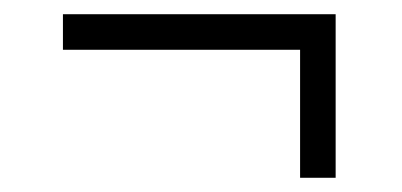

<svg xmlns="http://www.w3.org/2000/svg" viewBox="-20 -365 565 270"><path d="M68.5 -345H452V-295H68.5ZM452 -322.5V-115H402V-322.5Z"/></svg>

Font: Newsreader 36pt SemiBold
Style: Regular
Weight: 600
Designer: Hugues Gentile
Foundry: Production Type
Version: Version 1.003